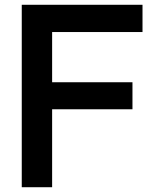

<svg xmlns="http://www.w3.org/2000/svg" viewBox="-20 -783 643 803"><path d="M198 0H71V-763H576V-649H198V-439H534V-326H198Z"/></svg>

Font: Open Sauce One SemiBold
Style: Regular
Weight: 600
Designer: Alfredo Marco Pradil
Foundry: Creative Sauce Fz LLC
Version: Version 1.477